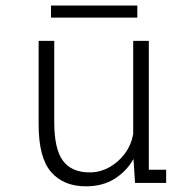

<svg xmlns="http://www.w3.org/2000/svg" viewBox="-20 -644 690 676"><path d="M282.5 12Q203.5 12 159.8 -38.5Q116 -89 116 -206V-500H171V-214.5Q171 -119.5 201.5 -78.2Q232 -37 296 -37Q331.5 -37 363.8 -54.5Q396 -72 418.8 -102.2Q441.5 -132.5 449 -171.5V-500H504V-46.5H565V0H455.5L450 -84.5Q426.5 -42 384.2 -15Q342 12 282.5 12ZM159.5 -582V-624.5H463.5V-582Z"/></svg>

Font: Trispace ExtraLight
Style: Regular
Weight: 200
Designer: Tyler Finck
Foundry: Etcetera Type Company
Version: Version 1.210; ttfautohint (v1.8.3)